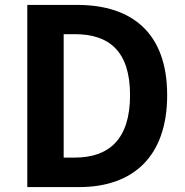

<svg xmlns="http://www.w3.org/2000/svg" viewBox="-20 -761 754 781"><path d="M91 0H302C521 0 660 -124 660 -374C660 -623 521 -741 294 -741H91ZM239 -120V-622H284C423 -622 509 -554 509 -374C509 -194 423 -120 284 -120Z"/></svg>

Font: Noto Sans CJK TC
Style: Bold
Weight: 700
Designer: Ryoko NISHIZUKA 西塚涼子 (kana, bopomofo & ideographs); Paul D. Hunt (Latin, Greek & Cyrillic); Sandoll Communications 산돌커뮤니
Foundry: Adobe
Version: Version 2.004;hotconv 1.0.118;makeotfexe 2.5.65603